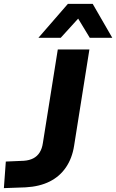

<svg xmlns="http://www.w3.org/2000/svg" viewBox="-44 -960 599 990"><path d="M-24 10 -14 -127 79 -131Q107 -133 127.5 -143.5Q148 -154 160.5 -174Q173 -194 177 -222L254 -705H417L338 -208Q328 -144 296 -97Q264 -50 212 -24Q160 2 88 6ZM154 -765 306 -940H434L535 -765H419L359 -864L269 -765Z"/></svg>

Font: Nunito Sans 7pt ExtraBold
Style: Italic
Weight: 800
Italic angle: -9°
Designer: Vernon Adams
Foundry: Vernon Adams
Version: Version 3.101;gftools[0.9.27]